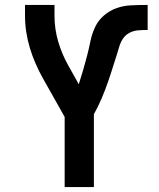

<svg xmlns="http://www.w3.org/2000/svg" viewBox="-20 -755 640 775"><path d="M241 0V-283L152 -441Q136 -470 123 -500Q110 -530 100.5 -561.5Q91 -593 86 -625.5Q81 -658 81 -691V-735H200V-691Q200 -638 215 -587Q230 -536 256 -490L298 -415Q307 -443 315.5 -472Q324 -501 331.5 -530Q339 -559 345 -588.5Q351 -618 363.5 -645Q376 -672 399 -692Q422 -712 450 -722Q478 -732 508.5 -733.5Q539 -735 568 -735Q570 -735 572 -735Q574 -735 576 -735V-634H575Q575 -634 575 -634Q575 -634 575 -634H574Q574 -634 574 -634Q574 -634 574 -634Q555 -634 537 -632.5Q519 -631 502.5 -622.5Q486 -614 476 -598.5Q466 -583 461 -565.5Q456 -548 450.5 -531Q445 -514 439.5 -496.5Q434 -479 428.5 -462Q423 -445 417 -427.5Q411 -410 404.5 -393Q398 -376 391 -359.5Q384 -343 376 -326.5Q368 -310 359 -294V0Z"/></svg>

Font: Iosevka Curly Extended
Style: Bold
Weight: 700
Width: 7
Monospace: yes
Designer: Belleve Invis
Foundry: Belleve Invis
Version: Version 11.1.0; ttfautohint (v1.8.3)